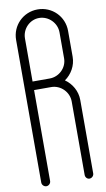

<svg xmlns="http://www.w3.org/2000/svg" viewBox="-121 -1224 705 1281"><g transform="rotate(-10 231.0 -584.0)"><path d="M231 -1170C133 -1170 55 -1092 55 -994V-676V-672V-666V-28C55 -12 69 2 85 2C101 2 115 -12 115 -28V-644H231C295 -644 349 -590 349 -526V-28C349 -12 361 2 377 2C393 2 407 -12 407 -28V-526C407 -586 375 -640 329 -672C375 -704 407 -758 407 -818V-994C407 -1092 329 -1170 231 -1170ZM231 -1112C295 -1112 349 -1058 349 -994V-818C349 -754 295 -702 231 -702H115V-994C115 -1058 167 -1112 231 -1112Z"/></g></svg>

Font: bauhaus_2017
Style: _regular
Weight: 400
Version: Version 1.0